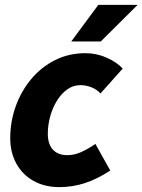

<svg xmlns="http://www.w3.org/2000/svg" viewBox="-20 -755 584 787"><path d="M22 -188Q22 -257 44.5 -319.5Q67 -382 108 -431Q149 -480 205.5 -508.5Q262 -537 330 -537Q376 -537 417.5 -518.5Q459 -500 483 -474L392 -372Q376 -389 354 -397.5Q332 -406 310 -406Q280 -406 255.5 -388.5Q231 -371 213 -341.5Q195 -312 185.5 -277Q176 -242 176 -207Q176 -164 197 -141.5Q218 -119 256 -119Q285 -119 313.5 -132Q342 -145 371 -165L432 -56Q377 -20 326.5 -4Q276 12 223 12Q163 12 117.5 -13.5Q72 -39 47 -84.5Q22 -130 22 -188ZM272 -585 383 -735H544L393 -585Z"/></svg>

Font: Radio Canada
Style: Italic
Weight: 400
Italic angle: -12°
Designer: Charles Daoud, Etienne Aubert Bonn, Alexandre Saumier Demers, Jacques Le Bailly
Foundry: Radio-Canada
Version: Version 2.104;gftools[0.9.28.dev5+ged2979d]